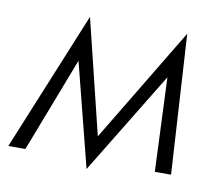

<svg xmlns="http://www.w3.org/2000/svg" viewBox="-89 -570 742 675"><g transform="rotate(10 282.5 -233.0)"><path d="M499 0H557L527 -498L280 -88L180 -497L-24 0H37L167 -338L261 32L485 -335Z"/></g></svg>

Font: Jost Light
Style: Italic
Weight: 300
Italic angle: -5°
Version: Version 3.710